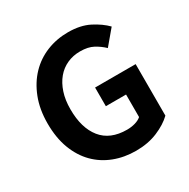

<svg xmlns="http://www.w3.org/2000/svg" viewBox="-171 -909 1060 1078"><g transform="rotate(-30 358.5 -370.0)"><path d="M409 14Q333 14 268 -11Q203 -36 155.5 -84Q108 -132 81 -203Q54 -274 54 -367Q54 -458 82 -530Q110 -602 158 -652Q206 -702 270.5 -728Q335 -754 409 -754Q489 -754 545.5 -725Q602 -696 638 -659L559 -565Q532 -591 498.5 -609Q465 -627 414 -627Q368 -627 329.5 -609.5Q291 -592 263.5 -559Q236 -526 220.5 -479Q205 -432 205 -372Q205 -251 260 -182.5Q315 -114 424 -114Q451 -114 476 -121Q501 -128 517 -142V-288H386V-409H649V-75Q611 -38 549 -12Q487 14 409 14Z"/></g></svg>

Font: SpoqaHanSansJP-Bold
Style: Regular
Weight: 700
Designer: [Source Han Sans]
Ryoko NISHIZUKA  (kana & ideographs); Paul D. Hunt (Latin, Greek & Cyrillic); Wenlong ZHANG  (bopomofo
Foundry: Spoqa (http://bi.spoqa.com)
Version: Version 1.002.20150607